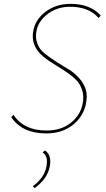

<svg xmlns="http://www.w3.org/2000/svg" viewBox="-20 -683 550 993"><path d="M406 -140Q416 -182 405 -216.5Q394 -251 369.5 -274Q345 -297 313 -317.5Q281 -338 249 -358Q217 -378 192 -401Q167 -424 155.5 -457.5Q144 -491 154 -532Q167 -587 219.5 -625Q272 -663 346 -663Q446 -663 501 -603L490 -590Q439 -648 343 -648Q277 -648 229 -612.5Q181 -577 170 -529Q161 -491 172.5 -459.5Q184 -428 209.5 -407.5Q235 -387 267.5 -366Q300 -345 331.5 -326.5Q363 -308 388 -280.5Q413 -253 423.5 -220.5Q434 -188 423 -139Q407 -75 353 -34Q299 7 218 7Q95 7 38 -77L50 -89Q103 -8 221 -8Q295 -8 344 -46Q393 -84 406 -140ZM159 290 150 280Q209 237 220 179Q231 125 200 105L213 95Q249 120 237 180Q224 243 159 290Z"/></svg>

Font: EauTestInfant Thin
Style: Italic
Weight: 250
Italic angle: -12°
Designer: Christian Thalmann (Catharsis Fonts)
Version: Version 0.001;PS 000.001;hotconv 1.0.88;makeotf.lib2.5.64775